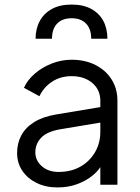

<svg xmlns="http://www.w3.org/2000/svg" viewBox="-20 -810 612 842"><path d="M55 -139Q55 -181 73 -215.5Q91 -250 129 -274Q167 -298 226 -308L436 -343V-275L244 -243Q186 -233 160.5 -206Q135 -179 135 -142Q135 -106 163.5 -81Q192 -56 237 -56Q292 -56 333 -79.5Q374 -103 397 -143Q420 -183 420 -232V-368Q420 -416 385 -446Q350 -476 294 -476Q245 -476 208 -451.5Q171 -427 153 -388L85 -425Q100 -459 132.5 -487Q165 -515 207 -531.5Q249 -548 294 -548Q353 -548 398.5 -525Q444 -502 469.5 -461.5Q495 -421 495 -368V0H420V-107L431 -96Q417 -66 387.5 -41.5Q358 -17 318.5 -2.5Q279 12 232 12Q181 12 141 -7.5Q101 -27 78 -61Q55 -95 55 -139ZM136 -640Q136 -684 154.5 -718Q173 -752 208 -771Q243 -790 294 -790Q345 -790 380 -771Q415 -752 433 -718.5Q451 -685 451 -640H380Q380 -683 357.5 -706.5Q335 -730 294 -730Q253 -730 230.5 -706.5Q208 -683 208 -640Z"/></svg>

Font: Kosmopol Plus Jakarta Sans
Style: Regular
Weight: 400
Designer: Gumpita Rahayu
Foundry: Tokotype
Version: Version 2.006